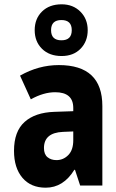

<svg xmlns="http://www.w3.org/2000/svg" viewBox="-20 -861 540 891"><path d="M387 -721Q387 -773 353 -807Q319 -841 266 -841Q209 -841 175 -807.5Q141 -774 141 -721Q141 -668 175 -634.5Q209 -601 266 -601Q321 -601 354 -635Q387 -669 387 -721ZM217 -721Q217 -768 265 -768Q313 -768 313 -721Q313 -674 265 -674Q217 -674 217 -721ZM184 -174Q184 -245 272 -249L320 -251V-210Q320 -165 297 -141.5Q274 -118 242 -118Q217 -118 200.5 -131.5Q184 -145 184 -174ZM325 -73H328L352 0H455V-369Q455 -559 253 -559Q159 -559 73 -510L123 -400Q182 -433 236 -433Q320 -433 320 -360V-345L232 -342Q143 -339 94 -295Q45 -251 45 -161Q45 -82 84 -36Q123 10 192 10Q274 10 325 -73Z"/></svg>

Font: Noto Sans Mono UI Condensed ExtraBold
Style: Regular
Weight: 800
Width: 3
Designer: Monotype Design team
Foundry: Monotype Imaging Inc.
Version: 1.000